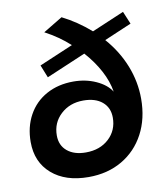

<svg xmlns="http://www.w3.org/2000/svg" viewBox="-84 -818 765 893"><g transform="rotate(-10 298.5 -372.0)"><path d="M449 -609Q506 -544 536 -468Q566 -392 566 -312Q566 -218 528 -146.5Q490 -75 421.5 -35Q353 5 263 5Q154 5 89.5 -51Q25 -107 25 -202Q25 -273 55.5 -328.5Q86 -384 141.5 -414.5Q197 -445 269 -445Q327 -445 375.5 -423Q424 -401 446 -366Q438 -416 411 -466.5Q384 -517 342 -564L156 -485L132 -545L292 -613Q242 -659 176 -694L267 -749Q337 -714 400 -659L553 -724L578 -664ZM421 -248Q421 -295 388.5 -322.5Q356 -350 299 -350Q235 -350 192.5 -310.5Q150 -271 150 -211Q150 -164 182.5 -137Q215 -110 270 -110Q337 -110 379 -149Q421 -188 421 -248Z"/></g></svg>

Font: Gontserrat Medium
Style: Italic
Weight: 500
Italic angle: -11.3°
Designer: Julieta Ulanovsky
Foundry: Julieta Ulanovsky
Version: Version 6.001